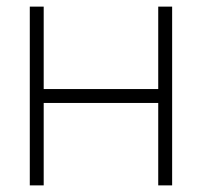

<svg xmlns="http://www.w3.org/2000/svg" viewBox="-20 -560 610 580"><path d="M70 0V-540H112V-291H458V-540H500V0H458V-249H112V0Z"/></svg>

Font: Vela Sans ExtLt
Style: Regular
Weight: 200
Designer: Principal design: Mikhail Sharanda - project Manrope.
Design modification: Ravid Balaliev
Foundry: Mikhail Sharanda
Version: Version 1.001